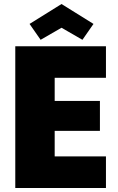

<svg xmlns="http://www.w3.org/2000/svg" viewBox="-20 -935 588 955"><path d="M507 -548H252V-433H477V-284H252V-157H507V0H56V-705H507ZM445 -816 390 -737 286 -797 182 -737 127 -816 286 -915Z"/></svg>

Font: SVN-Poppins ExtraBold
Style: Regular
Weight: 800
Designer: Ninad Kale (Devanagari), Jonny Pinhorn (Latin)
Foundry: Indian Type Foundry
Version: Version 3.002 2017; ttfautohint (v1.8.3)